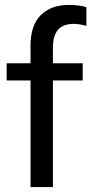

<svg xmlns="http://www.w3.org/2000/svg" viewBox="-20 -760 384 780"><path d="M7 -433V-503H316V-433ZM331 -655Q302 -663 279 -663Q255 -663 236 -654.5Q217 -646 206 -624.5Q195 -603 195 -565V0H104V-574Q104 -657 145.5 -698.5Q187 -740 260 -740Q278 -740 295.5 -738Q313 -736 331 -731Z"/></svg>

Font: Muli Medium
Style: Regular
Weight: 500
Designer: Vernon Adams
Foundry: Vernon Adams
Version: Version 2.100; ttfautohint (v1.8.1.43-b0c9)